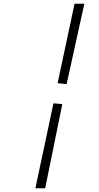

<svg xmlns="http://www.w3.org/2000/svg" viewBox="-20 -769 525 1020"><path d="M428 -749 334 -322 286 -327 376 -749ZM311 -216 220 231H168L264 -220Z"/></svg>

Font: #9Slide05 Great Vibes
Style: Regular
Weight: 400
Designer: Robert E. Leuschke
Foundry: Robert E. Leuschke
Version: Version 1.001